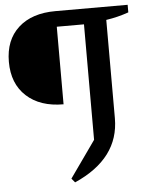

<svg xmlns="http://www.w3.org/2000/svg" viewBox="-58 -694 659 858"><g transform="rotate(-5 271.5 -265.0)"><path d="M244 120 229 102 345 -62V-580H223V-232Q118 -232 57 -288Q-4 -344 -4 -442Q-4 -540 56.5 -595Q117 -650 223 -650H547V-616Q499 -599 446 -591V-150Q446 31 244 120Z"/></g></svg>

Font: Piazzolla Medium
Style: Regular
Weight: 500
Designer: Juan Pablo del Peral
Foundry: Huerta Tipografica
Version: Version 1.330